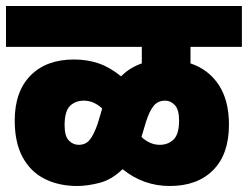

<svg xmlns="http://www.w3.org/2000/svg" viewBox="-20 -642 825 639"><path d="M0 -486V-622H785V-486H614V-431Q674 -411 708 -359.5Q742 -308 742 -227Q742 -129 689.5 -76Q637 -23 545 -23Q457 -23 388 -79Q352 -44 311.5 -33.5Q271 -23 237 -23Q176 -23 129 -46.5Q82 -70 55.5 -118.5Q29 -167 29 -241Q29 -337 81.5 -390.5Q134 -444 226 -444Q271 -444 308.5 -431Q346 -418 383 -388Q399 -404 416.5 -414.5Q434 -425 452 -431V-486ZM195 -225Q195 -189 209 -174.5Q223 -160 242 -160Q265 -160 278.5 -176.5Q292 -193 305 -230L319 -277L320 -281Q292 -307 259 -307Q231 -307 213 -289.5Q195 -272 195 -225ZM452 -190 451 -186Q479 -160 512 -160Q539 -160 557.5 -177.5Q576 -195 576 -241Q576 -277 562 -292Q548 -307 530 -307Q506 -307 492 -290.5Q478 -274 466 -237Z"/></svg>

Font: Noto Sans SemiCondensed Black
Style: Regular
Weight: 900
Width: 4
Designer: Monotype Design Team
Foundry: Monotype Imaging Inc.
Version: Version 2.013; ttfautohint (v1.8.4.7-5d5b)